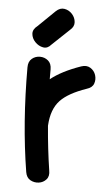

<svg xmlns="http://www.w3.org/2000/svg" viewBox="-54 -791 458 827"><g transform="rotate(5 175.0 -378.0)"><path d="M88 -41Q92 -17 109 -7.5Q126 2 145.5 -0.5Q165 -3 178 -17.5Q191 -32 186 -57Q172 -148 164 -247V-249Q168 -320 204 -358Q238 -394 316 -421Q340 -428 346.5 -446Q353 -464 347 -483Q341 -502 324 -512.5Q307 -523 284 -515Q201 -486 154 -448V-491Q154 -516 139 -528.5Q124 -541 104 -541Q84 -541 69 -528.5Q54 -516 54 -491Q54 -251 88 -41ZM148 -597 223 -668Q241 -683 239.5 -702.5Q238 -722 224.5 -737Q211 -752 191.5 -755.5Q172 -759 154 -742L82 -672Q61 -656 62.5 -636.5Q64 -617 79 -601.5Q94 -586 113.5 -582.5Q133 -579 148 -597Z"/></g></svg>

Font: Balsamiq Sans
Style: Regular
Weight: 400
Designer: Michael Angeles
Foundry: Balsamiq SRL
Version: Version 1.020; ttfautohint (v1.8.4.7-5d5b);gftools[0.9.26]